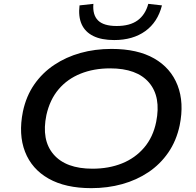

<svg xmlns="http://www.w3.org/2000/svg" viewBox="-20 -968 1018 997"><path d="M454 9Q320 9 232.5 -40.5Q145 -90 110 -180Q75 -270 99 -389Q116 -469 158 -529.5Q200 -590 261.5 -631Q323 -672 398 -693Q473 -714 559 -714Q694 -714 780.5 -664.5Q867 -615 902 -525Q937 -435 913 -317Q896 -237 854 -176Q812 -115 751 -74Q690 -33 614.5 -12Q539 9 454 9ZM460 -92Q545 -92 613.5 -119.5Q682 -147 728.5 -201.5Q775 -256 791 -335Q817 -465 754 -539Q691 -613 552 -613Q467 -613 398.5 -585.5Q330 -558 284.5 -504.5Q239 -451 221 -371Q194 -241 258 -166.5Q322 -92 460 -92ZM573 -760Q507 -760 464.5 -781Q422 -802 404 -842Q386 -882 393 -940L465 -948Q460 -891 489 -862Q518 -833 586 -833Q655 -833 695 -862.5Q735 -892 750 -948L821 -940Q799 -853 734.5 -806.5Q670 -760 573 -760Z"/></svg>

Font: Nunito Sans 10pt Expanded SemiBold
Style: Italic
Weight: 600
Width: 7
Italic angle: -9°
Designer: Vernon Adams
Foundry: Vernon Adams
Version: Version 3.101;gftools[0.9.27]